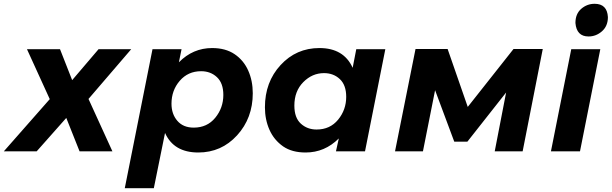

<svg xmlns="http://www.w3.org/2000/svg" viewBox="-66 -797 3221 1011"><path d="M526 0H353L283 -176L127 0H-46L196 -275L76 -538H250L314 -375L453 -538H625L400 -276Z M744 194H591L737 -538H890L876 -469Q950 -544 1051 -544Q1121.5 -544 1169 -512Q1216.5 -480 1240.8 -426Q1265 -372 1265 -306Q1265 -175 1182.5 -84.5Q1100 6 978 6Q849 6 803 -97ZM954 -125Q1025 -125 1067.5 -177Q1110 -229 1110 -297Q1110 -359 1076.5 -390.5Q1043 -422 993 -422Q924 -422 880.5 -371.5Q837 -321 837 -251Q837 -196.5 867.8 -160.8Q898.5 -125 954 -125Z M1543 6Q1471.5 6 1425 -26Q1376.5 -60 1352.8 -113.8Q1329 -167.5 1329 -232Q1329 -365 1411.5 -454.5Q1494 -544 1616 -544Q1744 -544 1791 -440L1810 -538H1963L1856 0H1703L1718 -68Q1644 6 1543 6ZM1601 -115Q1672 -115 1714.5 -167Q1757 -219 1757 -287Q1757 -349 1723.5 -380.5Q1690 -412 1640 -412Q1578 -412 1531 -364.5Q1484 -317 1484 -241Q1484 -177 1518 -146Q1552 -115 1601 -115Z M2122 -539H2291L2397 -234L2638 -539H2792L2686 0H2539L2599 -310L2395 -51H2326L2225 -322L2161 0H2014Z M3033 -605Q2970 -605 2964 -676Q2964 -724 2994.5 -750.5Q3025 -777 3065 -777Q3131 -777 3135 -707Q3135 -660 3104 -632.5Q3073 -605 3033 -605ZM2988 0H2835L2942 -538H3095Z"/></svg>

Font: Argentum Sans SemiBold
Style: Italic
Weight: 600
Italic angle: -11°
Designer: Julieta Ulanovsky (font), Cristiano Sobral (main changes and remaster)
Foundry: Julieta Ulanovsky (font), Cristiano Sobral (main changes and remaster)
Version: Version 2.007;June 15, 2022;FontCreator 14.0.0.2814 64-bit; 